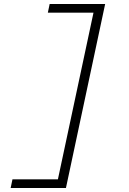

<svg xmlns="http://www.w3.org/2000/svg" viewBox="-20 -720 640 955"><path d="M503 -700 308 215H33L42 172H268L445 -657H218L227 -700Z"/></svg>

Font: Red Hat Mono
Style: Italic
Weight: 300
Italic angle: -12°
Monospace: yes
Designer: Pentagram, MCKL
Foundry: Pentagram, MCKL
Version: Version 1.023